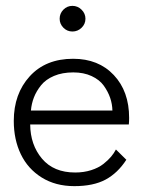

<svg xmlns="http://www.w3.org/2000/svg" viewBox="-20 -623 516 655"><path d="M183.5 -559Q183.5 -577 196.2 -590Q209 -603 227 -603Q245 -603 258.2 -590Q271.5 -577 271.5 -559Q271.5 -541 258.2 -528.2Q245 -515.5 227 -515.5Q209 -515.5 196.2 -528.5Q183.5 -541.5 183.5 -559ZM83 -198.5Q83.5 -129 123.2 -81.8Q163 -34.5 236.5 -34.5Q266 -34.5 291 -42.5Q316 -50.5 332.5 -63.5Q349 -76.5 359 -88.5Q369 -100.5 375.5 -113L411 -78Q381.5 -32.5 340 -10.2Q298.5 12 233.5 12Q169.5 12 122.2 -17.5Q75 -47 51 -97Q27 -147 27 -210.5Q27 -303 81.5 -362.8Q136 -422.5 229.5 -422.5Q316 -422.5 368.2 -367Q420.5 -311.5 420.5 -221Q420.5 -208.5 419.5 -198.5ZM363.5 -246Q363 -268 355.8 -289.2Q348.5 -310.5 334 -330.8Q319.5 -351 292.5 -363.5Q265.5 -376 230 -376Q192.5 -376 164.2 -364Q136 -352 120 -332Q104 -312 95.8 -290.8Q87.5 -269.5 85.5 -246Z"/></svg>

Font: League Spartan Light
Style: Regular
Weight: 277
Foundry: The League of Moveable Type
Version: Version 2.002